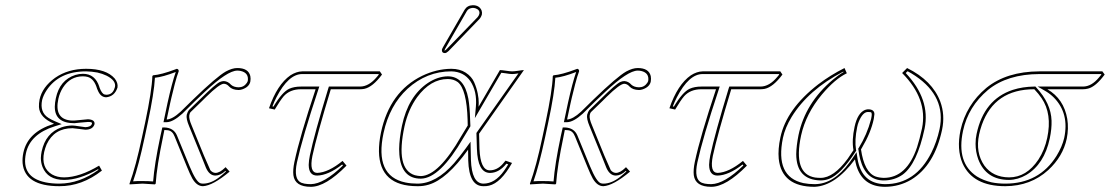

<svg xmlns="http://www.w3.org/2000/svg" viewBox="-20 -702 4243 734"><path d="M148.9 -121.1Q136.2 -61 178.7 -35.2Q198.7 -23.9 225.1 -23.9Q284.7 -24.4 358.9 -68.8L369.6 -49.8Q293 10.3 207 9.8Q75.2 9.8 66.4 -78.1Q64.9 -97.7 69.3 -118.2Q85.9 -197.3 184.1 -228Q186 -228.5 186.5 -229Q131.3 -252.4 128.9 -293Q128.4 -306.6 131.3 -321.8Q141.6 -369.1 190.4 -404.3Q240.2 -439 309.1 -439Q386.2 -439 418.5 -401.9Q432.1 -384.8 429.2 -367.2Q418 -333.5 386.2 -330.1Q364.3 -330.1 353.5 -357.4Q352.5 -360.4 351.1 -362.8Q340.3 -400.4 315.9 -407.7Q307.1 -410.2 296.9 -410.2Q248.5 -410.2 220.7 -367.2Q208.5 -348.1 203.1 -324.2Q187 -249 247.6 -241.7Q255.9 -240.7 264.2 -241.2Q264.6 -241.2 275.4 -242.2Q312 -246.1 316.4 -246.1Q343.8 -244.6 341.3 -227.1Q335 -206.5 306.6 -206.1Q302.7 -206.1 283.2 -209Q262.2 -211.9 257.3 -211.9Q187 -211.9 158.2 -149.9Q152.3 -135.7 148.9 -121.1ZM139.2 -123Q154.3 -193.8 215.3 -215.3Q235.4 -222.2 257.3 -222.2Q263.7 -222.2 288.6 -218.3Q303.7 -216.3 306.6 -215.8Q328.1 -216.8 331.5 -229Q332.5 -233.4 328.6 -234.4Q326.7 -234.9 325.2 -235.4Q320.8 -235.8 316.4 -235.8Q314.5 -235.8 288.1 -233.4Q266.6 -231.4 264.2 -231Q189.9 -231 189.5 -293Q189.5 -294.4 189.5 -294.9Q189.9 -309.6 193.4 -326.2Q208 -396 268.1 -415.5Q283.2 -419.9 296.9 -419.9Q344.2 -419.9 359.9 -369.6Q360.4 -367.7 360.8 -366.2Q369.6 -343.3 379.9 -340.8Q383.3 -340.3 386.2 -339.8Q410.6 -339.8 418 -365.2Q418.5 -367.7 419.4 -369.1Q424.8 -393.6 387.7 -412.6Q371.6 -420.4 352.1 -424.8Q331.5 -428.7 309.1 -429.2Q206.1 -429.2 158.2 -356.9Q145.5 -337.4 141.1 -319.8Q131.3 -272.9 165 -251.5Q175.8 -244.6 190.4 -238.3L215.8 -227.5L189.5 -219.2Q94.7 -189.5 79.1 -115.7Q60.1 -25.4 151.9 -5.4Q153.3 -4.9 153.8 -4.9Q177.7 0 207 0Q284.7 -0.5 356.4 -52.7L355 -55.2Q283.2 -14.2 225.1 -14.2Q162.6 -14.2 142.6 -63.5Q136.2 -80.1 136.2 -98.1Q136.7 -110.8 139.2 -123Z M663.1 -429.2Q656.2 -411.6 648.2 -380.9Q640.1 -350.1 635.3 -328.6L630.4 -307.1L617.2 -245.1Q639.2 -246.1 670.4 -274.9L718.3 -321.8Q808.1 -408.7 843.3 -428.7Q867.7 -441.9 887.2 -441.9Q929.7 -441.9 937 -411.1Q939 -400.9 937 -390.1Q932.6 -369.6 906.2 -360.4Q898.4 -357.9 892.1 -357.9Q867.7 -358.4 856 -371.1Q847.2 -381.3 835.9 -381.8Q819.3 -381.8 768.1 -331.5Q760.7 -324.7 753.4 -316.9L709 -273.9Q705.1 -270 703.6 -261.2Q701.7 -248 712.4 -223.1L759.8 -106.9Q782.7 -53.7 784.2 -51.3Q792.5 -41.5 803.7 -41Q819.8 -41 839.8 -60.5Q841.8 -62.5 842.3 -63L857.9 -45.9Q793.5 7.8 755.9 9.8Q732.4 9.8 715.3 -19.5Q706.5 -35.2 695.3 -63L647.5 -180.2Q639.2 -202.1 621.1 -204.1Q615.2 -204.6 608.4 -205.1L603.5 -180.2Q579.6 -66.9 575.2 0L572.3 2.9Q570.3 2.9 524.9 0L475.6 2.9L475.1 0Q499 -64.5 523.4 -180.2L535.2 -234.9Q560.5 -355 562.5 -411.1L564.9 -414.1Q596.7 -416.5 650.9 -437Q654.3 -438.5 656.2 -439Q664.1 -437 663.1 -429.2ZM651.9 -426.8Q602.5 -407.7 572.3 -404.8Q569.3 -347.2 544.9 -232.9L533.2 -177.7Q509.8 -67.9 488.8 -8.8Q505.4 -10.3 524.9 -9.8Q548.8 -9.8 565.4 -8.3Q570.3 -73.7 593.3 -182.1L600.6 -214.8H608.4Q644.5 -213.4 656.7 -183.6L704.6 -66.9Q729.5 -6.8 746.1 -1.5Q751 0 755.9 0Q787.1 0 819.3 -25.4Q831.1 -34.7 843.8 -46.4L841.8 -48.8Q822.8 -31.2 803.7 -30.8Q780.8 -30.8 767.6 -60.1Q765.1 -65.9 759.8 -79.6Q753.9 -95.2 750.5 -103L703.1 -219.2Q690.9 -248 693.8 -263.2Q697.3 -275.4 702.1 -281.2L746.6 -324.2Q803.7 -380.9 820.8 -388.7Q829.1 -392.1 835.9 -392.1Q851.6 -391.1 863.3 -377.9Q873.5 -368.7 892.1 -368.2Q912.1 -368.2 923.8 -385.3Q926.3 -389.2 927.2 -392.1Q932.1 -423.3 900.4 -430.7Q893.6 -432.1 887.2 -432.1Q849.6 -432.1 762.7 -350.6Q747.6 -336.4 725.1 -314.9L677.2 -267.6Q641.6 -235.4 617.2 -234.9H605L620.6 -309.1Q637.2 -384.3 651.9 -426.8Z M1135.3 -429.2H1432.1L1440.4 -417Q1404.8 -369.1 1372.6 -362.3Q1364.3 -360.8 1356.4 -360.8H1244.6Q1191.4 -185.5 1174.3 -106Q1161.6 -42 1192.4 -41Q1235.4 -42.5 1289.6 -86.9L1304.7 -68.8Q1224.6 12.2 1168.5 12.2Q1107.4 12.2 1101.6 -32.2Q1099.1 -52.7 1105.5 -83Q1126 -179.7 1186.5 -360.8H1130.9Q1088.4 -360.8 1064.5 -334Q1051.3 -318.4 1030.3 -283.2L1008.3 -288.1Q1039.6 -378.9 1090.3 -414.1Q1113.3 -428.7 1135.3 -429.2ZM1135.3 -418.9Q1082.5 -418.9 1036.6 -329.6Q1027.8 -312.5 1021.5 -295.4L1025.4 -294.4Q1058.6 -350.1 1085.9 -362.8Q1104.5 -371.1 1130.9 -371.1H1200.7L1196.3 -357.9Q1136.2 -176.8 1115.2 -81.1Q1101.6 -16.6 1131.8 -3.4Q1137.2 -1.5 1143.6 0Q1154.8 2 1168.5 2Q1218.8 1 1291 -69.3L1288.1 -73.2Q1234.9 -31.7 1192.4 -30.8Q1161.1 -30.8 1160.2 -69.8Q1160.2 -71.8 1160.2 -73.2Q1160.6 -88.4 1164.6 -107.9Q1181.6 -189 1234.9 -363.8L1237.3 -371.1H1356.4Q1390.6 -371.1 1421.4 -408.7Q1424.8 -413.1 1428.2 -417L1426.8 -418.9Z M1768.1 -222.2 1767.6 -243.2Q1764.2 -360.8 1730 -388.2Q1713.9 -399.9 1691.9 -399.9Q1626 -399.9 1574.7 -330.6Q1540.5 -283.2 1526.4 -219.2Q1491.2 -55.2 1565.9 -32.2Q1577.1 -29.3 1588.9 -28.8Q1657.2 -30.8 1743.2 -181.2ZM1811.5 -190.9 1813 -132.8Q1816.4 -51.8 1851.6 -50.8Q1880.4 -50.8 1901.9 -75.2Q1907.2 -81.5 1912.6 -87.9L1937.5 -79.1Q1895 -2.9 1849.6 7.8Q1838.9 10.3 1827.6 9.8Q1772.9 9.8 1770 -88.9Q1770 -90.3 1770 -90.8L1769.5 -129.9Q1688.5 -16.6 1619.1 3.9Q1597.7 10.3 1575.7 9.8Q1431.2 9.8 1428.7 -122.6Q1428.2 -156.2 1436.5 -195.8Q1469.7 -351.6 1593.8 -412.1Q1648.9 -438.5 1705.1 -439Q1737.8 -439 1760.5 -424.1Q1783.2 -409.2 1792.5 -387.9Q1801.8 -366.7 1806.2 -345.2Q1810.5 -323.7 1810.1 -309.1L1809.6 -293.9L1891.1 -434.1Q1898.4 -434.1 1914.6 -431.6Q1930.7 -429.2 1938 -429.2Q1945.8 -429.2 1961.9 -431.6Q1976.6 -434.1 1982.9 -434.1ZM1787.6 -682.1Q1812 -682.1 1820.8 -662.6Q1823.7 -654.8 1822.3 -647Q1819.3 -636.2 1812.5 -628.9L1694.8 -506.8Q1687 -499.5 1681.2 -499Q1669.9 -499 1669.4 -508.8Q1669.4 -510.7 1669.4 -512.2Q1670.4 -516.1 1673.8 -522L1756.3 -665Q1766.6 -681.6 1787.6 -682.1ZM1778.3 -219.2 1752 -175.8Q1662.1 -20 1588.9 -19Q1514.6 -19 1506.8 -110.4Q1505.9 -121.1 1505.9 -131.8Q1506.3 -171.4 1516.6 -221.2Q1540.5 -334 1615.7 -384.8Q1653.3 -409.7 1691.9 -410.2Q1754.9 -410.2 1770.5 -324.7Q1775.9 -293 1777.3 -243.2ZM1801.3 -193.8 1961.9 -421.4Q1946.3 -418.9 1938 -418.9Q1929.2 -418.9 1912.1 -421.9Q1901.4 -423.3 1896.5 -423.8L1795.4 -250.5L1799.3 -294.9Q1804.2 -352.1 1778.3 -391.6Q1752.9 -428.2 1705.1 -429.2Q1611.3 -429.2 1538.1 -362.8Q1469.2 -299.3 1446.3 -193.8Q1411.1 -29.3 1529.8 -4.4Q1551.3 0 1575.7 0Q1647 0 1715.8 -78.1Q1737.3 -103 1761.2 -135.7L1778.8 -160.2L1780.3 -91.3Q1783.2 -1 1827.6 0Q1872.1 0 1906.7 -48.8Q1915 -60.5 1922.9 -73.7L1916 -76.2Q1888.2 -42 1855.5 -41Q1853 -41 1851.6 -41Q1806.2 -42.5 1803.2 -132.8ZM1787.6 -671.9Q1772 -670.9 1765.1 -660.2L1682.6 -517.1Q1680.7 -512.7 1679.2 -509.8V-509.3L1680.7 -508.8Q1684.1 -510.7 1687.5 -514.2L1805.7 -636.2Q1810.5 -641.6 1812.5 -648.9Q1815.4 -663.6 1798.8 -669.9Q1793 -671.9 1787.6 -671.9Z M2193.8 -429.2Q2187 -411.6 2179 -380.9Q2170.9 -350.1 2166 -328.6L2161.1 -307.1L2147.9 -245.1Q2169.9 -246.1 2201.2 -274.9L2249 -321.8Q2338.9 -408.7 2374 -428.7Q2398.4 -441.9 2418 -441.9Q2460.4 -441.9 2467.8 -411.1Q2469.7 -400.9 2467.8 -390.1Q2463.4 -369.6 2437 -360.4Q2429.2 -357.9 2422.9 -357.9Q2398.4 -358.4 2386.7 -371.1Q2377.9 -381.3 2366.7 -381.8Q2350.1 -381.8 2298.8 -331.5Q2291.5 -324.7 2284.2 -316.9L2239.7 -273.9Q2235.8 -270 2234.4 -261.2Q2232.4 -248 2243.2 -223.1L2290.5 -106.9Q2313.5 -53.7 2314.9 -51.3Q2323.2 -41.5 2334.5 -41Q2350.6 -41 2370.6 -60.5Q2372.6 -62.5 2373 -63L2388.7 -45.9Q2324.2 7.8 2286.6 9.8Q2263.2 9.8 2246.1 -19.5Q2237.3 -35.2 2226.1 -63L2178.2 -180.2Q2169.9 -202.1 2151.9 -204.1Q2146 -204.6 2139.2 -205.1L2134.3 -180.2Q2110.4 -66.9 2106 0L2103 2.9Q2101.1 2.9 2055.7 0L2006.3 2.9L2005.9 0Q2029.8 -64.5 2054.2 -180.2L2065.9 -234.9Q2091.3 -355 2093.3 -411.1L2095.7 -414.1Q2127.4 -416.5 2181.6 -437Q2185.1 -438.5 2187 -439Q2194.8 -437 2193.8 -429.2ZM2182.6 -426.8Q2133.3 -407.7 2103 -404.8Q2100.1 -347.2 2075.7 -232.9L2064 -177.7Q2040.5 -67.9 2019.5 -8.8Q2036.1 -10.3 2055.7 -9.8Q2079.6 -9.8 2096.2 -8.3Q2101.1 -73.7 2124 -182.1L2131.3 -214.8H2139.2Q2175.3 -213.4 2187.5 -183.6L2235.4 -66.9Q2260.3 -6.8 2276.9 -1.5Q2281.7 0 2286.6 0Q2317.9 0 2350.1 -25.4Q2361.8 -34.7 2374.5 -46.4L2372.6 -48.8Q2353.5 -31.2 2334.5 -30.8Q2311.5 -30.8 2298.3 -60.1Q2295.9 -65.9 2290.5 -79.6Q2284.7 -95.2 2281.2 -103L2233.9 -219.2Q2221.7 -248 2224.6 -263.2Q2228 -275.4 2232.9 -281.2L2277.3 -324.2Q2334.5 -380.9 2351.6 -388.7Q2359.9 -392.1 2366.7 -392.1Q2382.3 -391.1 2394 -377.9Q2404.3 -368.7 2422.9 -368.2Q2442.9 -368.2 2454.6 -385.3Q2457 -389.2 2458 -392.1Q2462.9 -423.3 2431.2 -430.7Q2424.3 -432.1 2418 -432.1Q2380.4 -432.1 2293.5 -350.6Q2278.3 -336.4 2255.9 -314.9L2208 -267.6Q2172.4 -235.4 2147.9 -234.9H2135.7L2151.4 -309.1Q2168 -384.3 2182.6 -426.8Z M2666 -429.2H2962.9L2971.2 -417Q2935.5 -369.1 2903.3 -362.3Q2895 -360.8 2887.2 -360.8H2775.4Q2722.2 -185.5 2705.1 -106Q2692.4 -42 2723.1 -41Q2766.1 -42.5 2820.3 -86.9L2835.4 -68.8Q2755.4 12.2 2699.2 12.2Q2638.2 12.2 2632.3 -32.2Q2629.9 -52.7 2636.2 -83Q2656.7 -179.7 2717.3 -360.8H2661.6Q2619.1 -360.8 2595.2 -334Q2582 -318.4 2561 -283.2L2539.1 -288.1Q2570.3 -378.9 2621.1 -414.1Q2644 -428.7 2666 -429.2ZM2666 -418.9Q2613.3 -418.9 2567.4 -329.6Q2558.6 -312.5 2552.2 -295.4L2556.2 -294.4Q2589.4 -350.1 2616.7 -362.8Q2635.3 -371.1 2661.6 -371.1H2731.4L2727.1 -357.9Q2667 -176.8 2646 -81.1Q2632.3 -16.6 2662.6 -3.4Q2668 -1.5 2674.3 0Q2685.5 2 2699.2 2Q2749.5 1 2821.8 -69.3L2818.8 -73.2Q2765.6 -31.7 2723.1 -30.8Q2691.9 -30.8 2690.9 -69.8Q2690.9 -71.8 2690.9 -73.2Q2691.4 -88.4 2695.3 -107.9Q2712.4 -189 2765.6 -363.8L2768.1 -371.1H2887.2Q2921.4 -371.1 2952.1 -408.7Q2955.6 -413.1 2959 -417L2957.5 -418.9Z M3581.5 -206.1Q3552.2 -69.3 3463.4 -15.1Q3418 11.7 3363.8 12.2Q3278.3 12.2 3253.9 -68.4Q3250.5 -80.6 3248.5 -92.8Q3173.8 8.3 3094.2 12.2Q2968.3 12.2 2957 -95.2Q2953.6 -131.3 2963.4 -176.8Q2986.3 -285.2 3107.9 -379.4Q3154.8 -415 3208.5 -441.9L3217.3 -421.9Q3172.4 -400.4 3122.1 -340.8Q3061 -267.6 3042.5 -184.1Q3011.2 -37.6 3095.7 -23.4Q3106.4 -22 3117.2 -22Q3167 -22 3220.7 -95.2Q3231.4 -110.4 3242.7 -127.9Q3235.8 -166.5 3247.1 -217.8Q3258.3 -269.5 3286.6 -281.7Q3292.5 -283.7 3297.9 -284.2Q3322.8 -284.2 3322.8 -265.6Q3322.3 -258.3 3320.3 -247.1Q3309.6 -195.3 3274.9 -136.7Q3272.9 -133.3 3271.5 -130.9Q3284.2 -43.5 3327.1 -27.3Q3341.3 -22.5 3358.4 -22Q3446.3 -22 3485.8 -139.2Q3495.6 -169.4 3504.9 -211.9Q3527.3 -323.7 3428.7 -422.9L3447.8 -441.9Q3544.4 -394 3574.7 -313.5Q3593.3 -262.7 3581.5 -206.1ZM3571.8 -208Q3598.1 -332 3479 -412.1Q3464.4 -421.9 3449.7 -429.7L3442.4 -422.9Q3537.6 -321.8 3514.6 -210Q3485.8 -75.2 3431.2 -34.7Q3399.4 -12.2 3358.4 -12.2Q3290 -12.2 3268.6 -92.8Q3264.2 -109.9 3261.7 -129.4L3260.7 -133.3L3262.7 -136.2Q3294.9 -188.5 3309.6 -245.1Q3310.1 -247.6 3310.5 -249Q3315.4 -271 3309.1 -272.9Q3307.6 -273.4 3306.6 -273.4Q3302.2 -273.9 3297.9 -273.9Q3278.3 -273.9 3263.2 -237.3Q3258.8 -226.6 3256.8 -215.8Q3246.6 -166 3252.4 -129.9L3253.4 -126L3251 -122.6Q3194.3 -35.2 3149.4 -18.1Q3133.3 -12.2 3117.2 -12.2Q3024.4 -14.2 3023.9 -112.8Q3024.4 -144.5 3032.7 -186Q3058.6 -308.6 3163.6 -397Q3185.5 -415.5 3204.6 -426.3L3203.6 -428.2Q3070.3 -358.9 3006.3 -254.9Q2981.4 -213.9 2973.1 -174.8Q2942.4 -25.9 3051.3 -2Q3071.3 2 3094.2 2Q3167.5 2 3228 -81.5Q3234.4 -90.3 3240.2 -98.6L3254.4 -120.1L3258.3 -94.7Q3274.4 1 3363.8 2Q3480 2 3540.5 -118.2Q3561 -159.2 3571.8 -208Z M3837.4 -23.9Q3904.3 -23.9 3949.7 -91.8Q3973.6 -128.4 3983.4 -174.8Q4002.9 -266.6 3961.9 -326.7Q3950.7 -343.3 3934.1 -360.8Q3781.7 -360.8 3733.4 -224.6Q3727.1 -206.5 3723.1 -188Q3708.5 -118.7 3743.2 -68.8Q3775.9 -24.4 3837.4 -23.9ZM4120.1 -360.8H3983.9Q4046.9 -324.2 4060.1 -247.6Q4065.9 -210.4 4058.1 -171.9Q4043.5 -103.5 3987.3 -51.8Q3920.4 9.3 3823.2 9.8Q3698.7 9.8 3659.7 -77.6Q3636.7 -131.3 3651.9 -204.1Q3673.3 -301.3 3751 -366.2Q3828.1 -428.7 3953.6 -429.2H4194.3L4203.1 -417Q4168.9 -370.6 4139.6 -363.3Q4129.9 -360.8 4120.1 -360.8ZM3837.4 -14.2Q3749.5 -14.2 3719.7 -93.3Q3709.5 -121.6 3709.5 -152.3Q3709.5 -172.4 3713.4 -189.9Q3741.2 -321.8 3851.6 -358.4Q3889.6 -370.6 3934.1 -371.1H3938.5L3941.4 -367.7Q3998 -306.6 4000 -240.7Q4001 -210 3993.2 -172.9Q3972.2 -74.2 3903.3 -33.2Q3871.1 -14.6 3837.4 -14.2ZM4120.1 -371.1Q4152.8 -371.1 4181.6 -406.2Q4186 -411.6 4190.4 -417L4189.5 -418.9H3953.6Q3831.1 -418.5 3757.3 -358.4Q3681.6 -294.9 3661.6 -202.1Q3635.3 -79.1 3714.8 -27.3Q3739.3 -12.2 3771 -4.9Q3794.9 0 3823.2 0Q3952.6 0 4019 -106Q4040.5 -141.1 4048.3 -174.3Q4068.4 -268.1 4009.3 -328.6Q3995.1 -342.8 3979 -352.5L3946.8 -371.1Z"/></svg>

Font: Linux Biolinum Outline O
Style: Italic
Weight: 400
Italic angle: -12°
Designer: Philipp H. Poll
Foundry: Philipp H. Poll
Version: Version 0.6.2